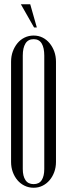

<svg xmlns="http://www.w3.org/2000/svg" viewBox="-20 -874 316 902"><path d="M32 -584Q32 -610 40 -632Q48 -654 62 -671Q76 -688 95.5 -697.5Q115 -707 138 -707Q161 -707 180 -697.5Q199 -688 213 -671Q227 -654 235 -632Q243 -610 243 -584V-113Q243 -88 235 -66Q227 -44 213 -27.5Q199 -11 180 -1.5Q161 8 138 8Q115 8 95.5 -1.5Q76 -11 62 -27.5Q48 -44 40 -66Q32 -88 32 -113ZM87 -80Q87 -47 99.5 -28Q112 -9 138 -9Q164 -9 176 -28Q188 -47 188 -80V-613Q188 -649 176 -669.5Q164 -690 138 -690Q112 -690 99.5 -669.5Q87 -649 87 -613ZM140 -745 78 -854H122L153 -745Z"/></svg>

Font: Moniqa Cond Heading
Style: Regular
Weight: 400
Width: 3
Designer: Rajesh Rajput
Foundry: Rajesh Rajput
Version: Version 1.000